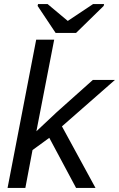

<svg xmlns="http://www.w3.org/2000/svg" viewBox="-20 -919 582 939"><path d="M352 0 221 -245 139 -185 104 0H17L157 -725H245L158 -277L257 -370L434 -528H542L283 -301L447 0ZM352 -758H252L164 -890L166 -899H213L311 -817H312L435 -899H489L487 -890Z"/></svg>

Font: Libra Sans Modern
Style: Italic
Weight: 400
Italic angle: -12°
Foundry: Stefan Peev, Context Ltd
Version: Version 1.000